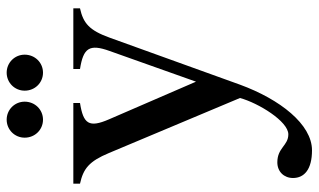

<svg xmlns="http://www.w3.org/2000/svg" viewBox="-210 -530 956 576"><g transform="rotate(-90 268.0 -242.0)"><path d="M97 -393 262 0C247 55 192 145 153 145C119 145 113 112 69 112C41 112 22 132 22 159C22 193 48 216 105 216C183 216 258 120 302 0L443 -391C465 -452 486 -470 531 -480V-500H349V-480C412 -470 425 -452 403 -391L311 -132L198 -393C172 -453 184 -470 247 -480V-500H5V-480C50 -470 72 -453 97 -393ZM143 -646C143 -615 167 -591 197 -591C227 -591 251 -615 251 -646C251 -676 227 -700 197 -700C167 -700 143 -676 143 -646ZM284 -646C284 -615 308 -591 338 -591C368 -591 392 -615 392 -646C392 -676 368 -700 338 -700C308 -700 284 -676 284 -646Z"/></g></svg>

Font: RL Madena
Style: Regular
Weight: 400
Designer: I Kadek Wantara Putra
Foundry: Roughlines ID
Version: Version 1.000;Glyphs 3.1.2 (3151)